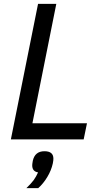

<svg xmlns="http://www.w3.org/2000/svg" viewBox="-20 -718 534 989"><path d="M36 0 176 -698H270L147 -83H428L411 0ZM209 61Q255 61 255 99Q255 104 254.5 108.5Q254 113 252 124Q244 160 223.5 194Q203 228 177 251H116Q128 239 137 229.5Q146 220 153 210.5Q160 201 165.5 191Q171 181 176 170Q146 165 146 134Q146 131 146.5 126Q147 121 149 110Q160 61 209 61Z"/></svg>

Font: IBM Plex Sans Text
Style: Italic
Weight: 450
Italic angle: -11°
Designer: Mike Abbink, Paul van der Laan, Pieter van Rosmalen
Foundry: Bold Monday
Version: Version 3.005